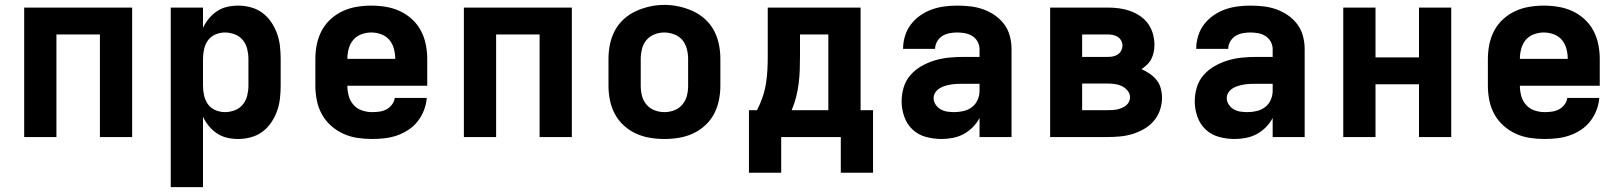

<svg xmlns="http://www.w3.org/2000/svg" viewBox="-20 -561 6640 786"><path d="M79 0V-530H521V0H389V-420H211V0Z M679 205V-530H811V-447Q821 -468 835.5 -485.5Q850 -503 869 -515.5Q888 -528 910 -533Q932 -538 955 -538Q981 -538 1007 -531Q1033 -524 1054 -508.5Q1075 -493 1090 -471Q1105 -449 1114 -424Q1123 -399 1126 -372.5Q1129 -346 1129 -320V-210Q1129 -184 1126 -157.5Q1123 -131 1114 -106Q1105 -81 1090 -59Q1075 -37 1054 -21.5Q1033 -6 1007 1Q981 8 955 8Q932 8 910 3Q888 -2 869 -14.5Q850 -27 835.5 -44.5Q821 -62 811 -83V205ZM901 -102Q921 -102 941 -109.5Q961 -117 974 -133Q987 -149 992 -169.5Q997 -190 997 -210V-320Q997 -340 992 -360.5Q987 -381 974 -397Q961 -413 941 -420.5Q921 -428 901 -428Q881 -428 862 -420Q843 -412 831.5 -396Q820 -380 815.5 -360Q811 -340 811 -320V-210Q811 -190 815.5 -170Q820 -150 831.5 -134Q843 -118 862 -110Q881 -102 901 -102Z M1503 8Q1473 8 1443 3.5Q1413 -1 1385.5 -13.5Q1358 -26 1335 -46.5Q1312 -67 1297.5 -93.5Q1283 -120 1277 -150Q1271 -180 1271 -210V-320Q1271 -350 1277 -379.5Q1283 -409 1297 -435.5Q1311 -462 1333.5 -482.5Q1356 -503 1383 -515.5Q1410 -528 1440 -533Q1470 -538 1500 -538Q1530 -538 1560 -533Q1590 -528 1617 -515.5Q1644 -503 1666.5 -482.5Q1689 -462 1703 -435.5Q1717 -409 1723 -379.5Q1729 -350 1729 -320V-210H1674H1402Q1402 -189 1407.5 -168.5Q1413 -148 1427 -132Q1441 -116 1461.5 -109Q1482 -102 1503 -102Q1518 -102 1533 -104Q1548 -106 1561.5 -113Q1575 -120 1584.5 -132.5Q1594 -145 1596 -160H1727Q1725 -134 1715.5 -109.5Q1706 -85 1690 -64.5Q1674 -44 1652 -29.5Q1630 -15 1605.5 -6.5Q1581 2 1555 5Q1529 8 1503 8ZM1402 -320H1598Q1598 -341 1592.5 -361.5Q1587 -382 1574 -397.5Q1561 -413 1541 -420.5Q1521 -428 1500 -428Q1479 -428 1459 -420.5Q1439 -413 1426 -397.5Q1413 -382 1407.5 -361.5Q1402 -341 1402 -320Z M1879 0V-530H2321V0H2189V-420H2011V0Z M2700 8Q2670 8 2640 3Q2610 -2 2583 -14.5Q2556 -27 2533.5 -47.5Q2511 -68 2497 -94.5Q2483 -121 2477 -150.5Q2471 -180 2471 -210V-320Q2471 -350 2477 -379.5Q2483 -409 2497 -435.5Q2511 -462 2533.5 -482.5Q2556 -503 2583.5 -515.5Q2611 -528 2640.5 -534.5Q2670 -541 2700 -541Q2730 -541 2759.5 -534.5Q2789 -528 2816.5 -515.5Q2844 -503 2866.5 -482.5Q2889 -462 2903 -435.5Q2917 -409 2923 -379.5Q2929 -350 2929 -320V-210Q2929 -180 2923 -150.5Q2917 -121 2903 -94.5Q2889 -68 2866.5 -47.5Q2844 -27 2817 -14.5Q2790 -2 2760 3Q2730 8 2700 8ZM2700 -102Q2721 -102 2740.5 -109.5Q2760 -117 2773.5 -133Q2787 -149 2792 -169Q2797 -189 2797 -210V-320Q2797 -341 2791.5 -361.5Q2786 -382 2773 -397.5Q2760 -413 2739.5 -420.5Q2719 -428 2699 -428Q2678 -428 2658.5 -420Q2639 -412 2626 -396.5Q2613 -381 2608 -360.5Q2603 -340 2603 -320V-210Q2603 -189 2608 -169Q2613 -149 2626.5 -133Q2640 -117 2659.5 -109.5Q2679 -102 2700 -102Z M3422 146V0H3178V146H3046V-110H3079Q3092 -135 3101.5 -162.5Q3111 -190 3115.5 -218Q3120 -246 3121.5 -274.5Q3123 -303 3123 -331V-530H3503V-110H3554V146ZM3371 -110V-420H3255V-331Q3255 -303 3254 -275Q3253 -247 3249.5 -219Q3246 -191 3239 -163.5Q3232 -136 3221 -110Z M3834 8Q3802 8 3770.5 -0.5Q3739 -9 3716 -30.5Q3693 -52 3682 -83Q3671 -114 3671 -146Q3671 -175 3679.5 -203.5Q3688 -232 3707.5 -254Q3727 -276 3752.5 -290.5Q3778 -305 3806 -313.5Q3834 -322 3863.5 -325Q3893 -328 3922 -328H3990V-360Q3990 -376 3982 -390.5Q3974 -405 3960.5 -413.5Q3947 -422 3931 -425Q3915 -428 3898 -428Q3883 -428 3867 -425Q3851 -422 3838 -414Q3825 -406 3816.5 -391.5Q3808 -377 3808 -361H3677Q3677 -361 3677 -361Q3677 -361 3677 -362Q3677 -388 3685 -414Q3693 -440 3709 -461Q3725 -482 3747 -497.5Q3769 -513 3794 -522Q3819 -531 3845.5 -534.5Q3872 -538 3898 -538Q3925 -538 3952 -535Q3979 -532 4004.5 -523Q4030 -514 4052.5 -498.5Q4075 -483 4091 -461.5Q4107 -440 4114 -413.5Q4121 -387 4121 -360V0H3990V-78Q3979 -57 3962 -40Q3945 -23 3924.5 -12Q3904 -1 3880.5 3.5Q3857 8 3834 8ZM3887 -102Q3906 -102 3925 -106.5Q3944 -111 3959 -122.5Q3974 -134 3982 -152Q3990 -170 3990 -189V-218H3922Q3910 -218 3897.5 -217.5Q3885 -217 3873 -215Q3861 -213 3849 -209.5Q3837 -206 3826.5 -199.5Q3816 -193 3809 -182.5Q3802 -172 3802 -159Q3802 -145 3810.5 -132.5Q3819 -120 3831.5 -113Q3844 -106 3858.5 -104Q3873 -102 3887 -102Z M4279 0V-530H4514Q4538 -530 4561 -527Q4584 -524 4605.5 -516.5Q4627 -509 4646.5 -496Q4666 -483 4679.5 -464.5Q4693 -446 4699.5 -423Q4706 -400 4706 -377Q4706 -363 4703 -348Q4700 -333 4693.5 -320Q4687 -307 4676 -296.5Q4665 -286 4653 -278Q4671 -270 4687 -259Q4703 -248 4715 -233Q4727 -218 4732 -199Q4737 -180 4737 -161Q4737 -135 4728.5 -110Q4720 -85 4703 -65.5Q4686 -46 4663.5 -33Q4641 -20 4616.5 -12.5Q4592 -5 4566 -2.5Q4540 0 4514 0ZM4514 -328Q4525 -328 4536 -330Q4547 -332 4556 -338Q4565 -344 4570 -354Q4575 -364 4575 -375Q4575 -386 4569.5 -395.5Q4564 -405 4555 -410.5Q4546 -416 4535.5 -418Q4525 -420 4514 -420H4410V-328ZM4514 -110Q4524 -110 4534 -110.5Q4544 -111 4553.5 -113Q4563 -115 4572.5 -119Q4582 -123 4589.5 -129Q4597 -135 4601.5 -144Q4606 -153 4606 -163Q4606 -178 4596 -190Q4586 -202 4572.5 -208.5Q4559 -215 4544 -217Q4529 -219 4514 -219H4410V-110Z M5034 8Q5002 8 4970.5 -0.5Q4939 -9 4916 -30.5Q4893 -52 4882 -83Q4871 -114 4871 -146Q4871 -175 4879.5 -203.5Q4888 -232 4907.5 -254Q4927 -276 4952.5 -290.5Q4978 -305 5006 -313.5Q5034 -322 5063.5 -325Q5093 -328 5122 -328H5190V-360Q5190 -376 5182 -390.5Q5174 -405 5160.5 -413.5Q5147 -422 5131 -425Q5115 -428 5098 -428Q5083 -428 5067 -425Q5051 -422 5038 -414Q5025 -406 5016.5 -391.5Q5008 -377 5008 -361H4877Q4877 -361 4877 -361Q4877 -361 4877 -362Q4877 -388 4885 -414Q4893 -440 4909 -461Q4925 -482 4947 -497.5Q4969 -513 4994 -522Q5019 -531 5045.5 -534.5Q5072 -538 5098 -538Q5125 -538 5152 -535Q5179 -532 5204.5 -523Q5230 -514 5252.5 -498.5Q5275 -483 5291 -461.5Q5307 -440 5314 -413.5Q5321 -387 5321 -360V0H5190V-78Q5179 -57 5162 -40Q5145 -23 5124.5 -12Q5104 -1 5080.5 3.5Q5057 8 5034 8ZM5087 -102Q5106 -102 5125 -106.5Q5144 -111 5159 -122.5Q5174 -134 5182 -152Q5190 -170 5190 -189V-218H5122Q5110 -218 5097.5 -217.5Q5085 -217 5073 -215Q5061 -213 5049 -209.5Q5037 -206 5026.5 -199.5Q5016 -193 5009 -182.5Q5002 -172 5002 -159Q5002 -145 5010.5 -132.5Q5019 -120 5031.5 -113Q5044 -106 5058.5 -104Q5073 -102 5087 -102Z M5479 0V-530H5611V-326H5789V-530H5921V0H5789V-216H5611V0Z M6303 8Q6273 8 6243 3.5Q6213 -1 6185.5 -13.5Q6158 -26 6135 -46.5Q6112 -67 6097.5 -93.5Q6083 -120 6077 -150Q6071 -180 6071 -210V-320Q6071 -350 6077 -379.5Q6083 -409 6097 -435.5Q6111 -462 6133.5 -482.5Q6156 -503 6183 -515.5Q6210 -528 6240 -533Q6270 -538 6300 -538Q6330 -538 6360 -533Q6390 -528 6417 -515.5Q6444 -503 6466.5 -482.5Q6489 -462 6503 -435.5Q6517 -409 6523 -379.5Q6529 -350 6529 -320V-210H6474H6202Q6202 -189 6207.5 -168.5Q6213 -148 6227 -132Q6241 -116 6261.5 -109Q6282 -102 6303 -102Q6318 -102 6333 -104Q6348 -106 6361.5 -113Q6375 -120 6384.5 -132.5Q6394 -145 6396 -160H6527Q6525 -134 6515.5 -109.5Q6506 -85 6490 -64.5Q6474 -44 6452 -29.5Q6430 -15 6405.5 -6.5Q6381 2 6355 5Q6329 8 6303 8ZM6202 -320H6398Q6398 -341 6392.5 -361.5Q6387 -382 6374 -397.5Q6361 -413 6341 -420.5Q6321 -428 6300 -428Q6279 -428 6259 -420.5Q6239 -413 6226 -397.5Q6213 -382 6207.5 -361.5Q6202 -341 6202 -320Z"/></svg>

Font: Iosevka Curly XBdEx
Style: Regular
Weight: 800
Width: 7
Monospace: yes
Designer: Belleve Invis
Foundry: Belleve Invis
Version: Version 11.1.0; ttfautohint (v1.8.3)